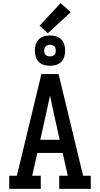

<svg xmlns="http://www.w3.org/2000/svg" viewBox="-20 -1209 640 1229"><path d="M39 0V-84H88L245 -735H355L512 -84H561V0H359V-84H414L381 -230H219L186 -84H241V0ZM238 -314H362L323 -490Q317 -517 311.5 -543.5Q306 -570 300 -597Q294 -570 288.5 -543.5Q283 -517 277 -490ZM300 -788Q280 -788 261 -793.5Q242 -799 228 -813Q214 -827 208.5 -846Q203 -865 203 -885Q203 -905 208.5 -924Q214 -943 228 -957Q242 -971 261 -976.5Q280 -982 300 -982Q320 -982 339 -976.5Q358 -971 372 -957Q386 -943 391.5 -924Q397 -905 397 -885Q397 -865 391.5 -846Q386 -827 372 -813Q358 -799 339 -793.5Q320 -788 300 -788ZM300 -848Q307 -848 314.5 -850Q322 -852 327.5 -857.5Q333 -863 335 -870Q337 -877 337 -885Q337 -893 335 -900Q333 -907 327.5 -912.5Q322 -918 315 -920Q308 -922 300 -922Q292 -922 285 -920Q278 -918 272.5 -912.5Q267 -907 265 -900Q263 -893 263 -885Q263 -877 265 -870Q267 -863 272.5 -857.5Q278 -852 285 -850Q292 -848 300 -848ZM286 -996 233 -1044 368 -1189 433 -1131Z"/></svg>

Font: Iosevka HT Medium Extended
Style: Regular
Weight: 500
Width: 7
Monospace: yes
Designer: Belleve Invis
Foundry: Belleve Invis
Version: Version 32.3.0; ttfautohint (v1.8.4)